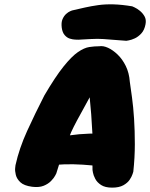

<svg xmlns="http://www.w3.org/2000/svg" viewBox="-20 -855 688 880"><path d="M127 1Q90 -4 73.5 -19.5Q57 -35 52.5 -53.5Q48 -72 49.5 -85Q51 -98 51 -98Q68 -175 104.5 -255Q141 -335 183 -417Q234 -504 271.5 -550.5Q309 -597 337.5 -616.5Q366 -636 389.5 -639.5Q413 -643 435 -643Q453 -646 475 -636Q497 -626 519 -605Q541 -584 556.5 -552.5Q572 -521 575 -480Q579 -452 585 -408.5Q591 -365 594.5 -310.5Q598 -256 598 -194.5Q598 -133 591 -68Q591 -68 587.5 -57Q584 -46 574.5 -31.5Q565 -17 545.5 -6Q526 5 494 5Q462 5 443.5 -7Q425 -19 416.5 -35.5Q408 -52 406 -64Q404 -76 404 -76Q403 -133 404 -173Q405 -213 404 -235Q401 -291 398 -331.5Q395 -372 391 -409Q380 -388 364 -359.5Q348 -331 332.5 -302Q317 -273 306 -249Q291 -211 282.5 -189.5Q274 -168 268 -152Q262 -136 255.5 -116Q249 -96 238 -60Q238 -60 232.5 -49.5Q227 -39 214 -25.5Q201 -12 180 -3.5Q159 5 127 1ZM163 -87 204 -217Q253 -228 298 -234.5Q343 -241 389.5 -242.5Q436 -244 488 -239L474 -87Q440 -93 400 -97Q360 -101 318 -102Q276 -103 236 -99.5Q196 -96 163 -87ZM339 -673Q335 -673 324 -673.5Q313 -674 300 -678Q287 -682 276.5 -694Q266 -706 263 -728Q260 -752 266.5 -767Q273 -782 283 -791Q293 -800 301.5 -803.5Q310 -807 310 -807Q340 -814 369 -820.5Q398 -827 430 -831.5Q462 -836 500 -835Q538 -834 586 -826Q586 -826 597 -821Q608 -816 621 -805.5Q634 -795 642.5 -780Q651 -765 647 -744Q642 -717 627.5 -701.5Q613 -686 597.5 -679Q582 -672 570.5 -670Q559 -668 559 -668Q517 -671 493.5 -673Q470 -675 455 -676Q440 -677 427 -677Q414 -677 394 -676Q374 -675 339 -673Z"/></svg>

Font: Sour Gummy Black
Style: Italic
Weight: 900
Italic angle: -11.3°
Designer: Stefie Justprince
Foundry: Eifetstype
Version: Version 1.000